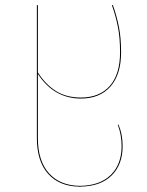

<svg xmlns="http://www.w3.org/2000/svg" viewBox="-20 -537 573 750"><path d="M294 192V193L292 192L289 193V192Q212 191 168 142Q124 93 124 2V-517H128V-254Q158 -207 198.5 -181.5Q239 -156 296 -156Q369 -156 409 -201.5Q449 -247 449 -333Q449 -389 440.5 -432Q432 -475 417 -517H421Q436 -475 444.5 -432Q453 -389 453 -333Q453 -246 411.5 -199Q370 -152 296 -152Q191 -152 128 -248V2Q128 92 171.5 140Q215 188 292 189Q370 188 412.5 146.5Q455 105 455 34Q455 -10 440 -50H443Q459 -13 459 34Q459 106 416 148.5Q373 191 294 192Z"/></svg>

Font: FiraGO Four
Style: Regular
Weight: 100
Designer: bBox Type
Foundry: bBox Type GmbH
Version: Version 1.001